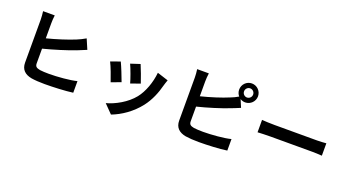

<svg xmlns="http://www.w3.org/2000/svg" viewBox="-63 -1512 4126 2287"><g transform="rotate(20 2000.0 -368.5)"><path d="M346 -788H198C202 -763 206 -713 206 -684C206 -621 206 -254 206 -139C206 -52 256 -5 343 11C386 18 446 22 511 22C622 22 773 15 868 2V-145C785 -123 624 -110 519 -110C474 -110 433 -112 404 -116C359 -125 339 -136 339 -179V-364C469 -397 633 -448 734 -487C768 -500 813 -519 851 -535L797 -661C758 -638 724 -622 688 -607C599 -570 458 -525 339 -495V-684C339 -712 341 -757 346 -788Z M1505 -594 1386 -555C1411 -503 1455 -382 1467 -333L1587 -375C1573 -421 1524 -551 1505 -594ZM1874 -521 1734 -566C1722 -441 1674 -308 1606 -223C1523 -119 1384 -43 1274 -14L1379 93C1496 49 1621 -35 1714 -155C1782 -243 1824 -347 1850 -448C1856 -468 1862 -489 1874 -521ZM1273 -541 1153 -498C1177 -454 1227 -321 1244 -267L1366 -313C1346 -369 1298 -490 1273 -541Z M2774 -710C2774 -742 2800 -768 2831 -768C2863 -768 2889 -742 2889 -710C2889 -678 2863 -652 2831 -652C2800 -652 2774 -678 2774 -710ZM2307 -767H2159C2164 -736 2167 -685 2167 -663C2167 -601 2167 -233 2167 -118C2167 -32 2217 16 2304 32C2347 39 2407 43 2472 43C2582 43 2734 36 2828 22V-124C2746 -102 2584 -89 2480 -89C2435 -89 2394 -91 2364 -95C2319 -104 2299 -115 2299 -158V-343C2429 -375 2590 -425 2691 -465C2724 -477 2769 -496 2808 -512L2767 -609C2785 -597 2807 -590 2831 -590C2897 -590 2951 -644 2951 -710C2951 -776 2897 -830 2831 -830C2765 -830 2712 -776 2712 -710C2712 -680 2723 -652 2741 -631C2707 -611 2677 -597 2645 -585C2556 -547 2417 -503 2299 -474V-663C2299 -691 2302 -736 2307 -767Z M3092 -463V-306C3129 -308 3196 -311 3253 -311C3370 -311 3700 -311 3790 -311C3832 -311 3883 -307 3907 -306V-463C3881 -461 3837 -457 3790 -457C3700 -457 3371 -457 3253 -457C3201 -457 3128 -460 3092 -463Z"/></g></svg>

Font: Source Han Sans KR
Style: Bold
Weight: 700
Designer: Ryoko NISHIZUKA 西塚涼子 (kana, bopomofo & ideographs); Paul D. Hunt (Latin, Greek & Cyrillic); Sandoll Communications 산돌커뮤니
Foundry: Adobe
Version: Version 2.004;hotconv 1.0.118;makeotfexe 2.5.65603